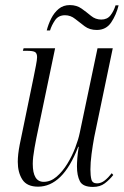

<svg xmlns="http://www.w3.org/2000/svg" viewBox="-20 -726 490 756"><path d="M346 10Q306 10 294.5 -12.5Q283 -35 283 -71Q283 -84 284.5 -103.5Q286 -123 290 -148H288Q257 -68 217.5 -29.5Q178 9 130 9Q86 9 68 -19Q50 -47 50 -89Q50 -117 57.5 -156Q65 -195 72 -226L112 -420Q117 -445 121.5 -468Q126 -491 126 -501Q126 -516 118 -521Q110 -526 85 -526H70L73 -536H197L130 -215Q123 -183 116 -144Q109 -105 109 -81Q109 -10 152 -10Q179 -10 202.5 -30Q226 -50 245 -81Q264 -112 276.5 -145Q289 -178 294 -203L364 -536H424L351 -186Q345 -154 340.5 -119.5Q336 -85 336 -59Q336 -34 340 -19Q344 -4 362 -4Q378 -4 392.5 -15.5Q407 -27 420 -44L426 -37Q411 -18 392.5 -4Q374 10 346 10ZM361 -608Q333 -608 313.5 -622.5Q294 -637 276 -651.5Q258 -666 236 -666Q210 -666 196.5 -646Q183 -626 177 -606H164Q170 -630 181.5 -653Q193 -676 211 -691Q229 -706 255 -706Q282 -706 301.5 -692Q321 -678 338.5 -663.5Q356 -649 379 -649Q402 -649 415 -665.5Q428 -682 435 -705H447Q438 -668 418 -638Q398 -608 361 -608Z"/></svg>

Font: Noto Serif Display ExtraCondensed Light
Style: Italic
Weight: 300
Width: 2
Italic angle: -12°
Designer: Monotype Design Team
Foundry: Monotype Imaging Inc.
Version: Version 2.009